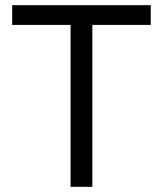

<svg xmlns="http://www.w3.org/2000/svg" viewBox="-20 -720 612 740"><path d="M336 0H252V-624H27V-700H561V-624H336Z"/></svg>

Font: Rilu
Style: Regular
Weight: 500
Designer: Alí Sinisterra
Foundry: Alí Sinisterra
Version: 0.1